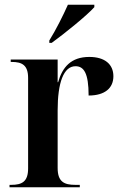

<svg xmlns="http://www.w3.org/2000/svg" viewBox="-20 -786 510 806"><path d="M187 -616V-606H197C252 -646 345 -721 376 -756V-766H265C245 -721 215 -661 187 -616ZM20 0H315V-10H296C249 -10 222 -23 222 -81V-323C222 -439 247 -508 297 -508C332 -508 352 -479 352 -385C420 -385 456 -416 456 -466C456 -516 420 -547 355 -547C278 -547 242 -504 224 -441H222V-536H25V-526H29C72 -526 98 -513 98 -459V-79C98 -23 72 -10 27 -10H20Z"/></svg>

Font: Noto Serif Display SemiCondensed SemiBold
Style: Regular
Weight: 600
Width: 4
Designer: Monotype Design Team
Foundry: Monotype Imaging Inc.
Version: Version 2.009